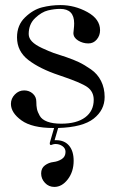

<svg xmlns="http://www.w3.org/2000/svg" viewBox="-20 -502 449 756"><path d="M374 -383Q374 -362 361 -346.5Q348 -331 328 -331Q306 -331 287.5 -342.5Q269 -354 269 -372Q269 -375 270.5 -387Q272 -399 272 -410Q272 -467 217 -467Q194 -467 169 -461Q144 -455 118.5 -431Q93 -407 93 -368Q93 -352 106 -338.5Q119 -325 146 -312.5Q173 -300 191 -293.5Q209 -287 241 -277Q270 -267 291 -257Q312 -247 338 -229Q364 -211 378 -183Q392 -155 392 -120Q392 -69 349 -35Q306 -1 209 2L195 50H201Q234 50 252 71.5Q270 93 270 131Q270 174 247 204Q224 234 194 234Q172 234 157 218Q142 202 142 181Q142 160 157 149Q172 138 190 136Q208 134 223 124.5Q238 115 238 96Q238 82 226 73.5Q214 65 199 65Q192 65 187 67Q182 69 181 69Q176 69 176 63Q176 59 177 57L193 2H191Q106 2 64.5 -28Q23 -58 23 -93Q23 -114 38.5 -130Q54 -146 75 -146Q95 -146 109 -133.5Q123 -121 123 -102Q123 -85 125.5 -73Q128 -61 136.5 -46Q145 -31 166.5 -23Q188 -15 221 -15Q282 -15 315.5 -40Q349 -65 349 -109Q349 -141 324 -159Q299 -177 212 -206Q137 -231 92 -265.5Q47 -300 47 -355Q47 -403 78.5 -433.5Q110 -464 145.5 -473Q181 -482 218 -482Q274 -482 324 -454.5Q374 -427 374 -383Z"/></svg>

Font: kawoszeh
Style: Medium
Weight: 500
Version: Version 000.030